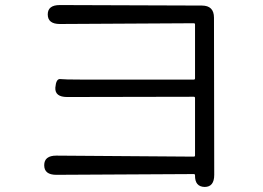

<svg xmlns="http://www.w3.org/2000/svg" viewBox="-20 -717 1040 760"><path d="M790 23Q751 22 752 -23Q752 -28 747 -28L203 -25Q155 -25 155 -63Q155 -101 203 -101L747 -97Q752 -97 752 -102V-329Q752 -334 747 -334L246 -333Q197 -333 199 -370Q202 -406 218.5 -404Q235 -402 301 -402H747Q752 -402 752 -407V-620Q752 -625 747 -625L217 -622Q169 -622 169 -660Q169 -697 217 -697L779 -695Q827 -695 827 -647L828 -25Q828 23 790 23Z"/></svg>

Font: Resource Han Rounded KR Normal
Style: Regular
Weight: 350
Designer: Cyano Hao (round all glyphs); Ryoko NISHIZUKA 西塚涼子 (kana, bopomofo & ideographs); Paul D. Hunt (Latin, Greek & Cyrillic)
Foundry: Cyano Hao
Version: 0.990